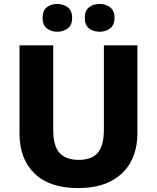

<svg xmlns="http://www.w3.org/2000/svg" viewBox="-20 -944 796 974"><path d="M677 -267Q677 -185 643.5 -123Q610 -61 543.5 -25.5Q477 10 375 10Q231 10 155 -64Q79 -138 79 -266V-714H250V-285Q250 -203 282.5 -168Q315 -133 379 -133Q446 -133 476.5 -169.5Q507 -206 507 -286V-714H677ZM196 -853Q196 -890 217.5 -907Q239 -924 270 -924Q301 -924 323.5 -907Q346 -890 346 -853Q346 -817 323.5 -800Q301 -783 270 -783Q239 -783 217.5 -800Q196 -817 196 -853ZM410 -853Q410 -890 431.5 -907Q453 -924 486 -924Q516 -924 538.5 -907Q561 -890 561 -853Q561 -817 538.5 -800Q516 -783 486 -783Q453 -783 431.5 -800Q410 -817 410 -853Z"/></svg>

Font: Noto Sans ExtraBold
Style: Regular
Weight: 800
Designer: Monotype Design Team
Foundry: Monotype Imaging Inc.
Version: Version 2.007